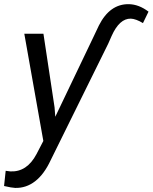

<svg xmlns="http://www.w3.org/2000/svg" viewBox="-64 -691 737 926"><path d="M199.2 -172.9 202.6 -127.9 386.2 -511.7 413.1 -568.4Q465.8 -672.4 557.6 -670.9Q606 -669.9 652.3 -634.8L625.5 -579.6Q591.3 -600.1 566.9 -601.1Q512.2 -602.1 474.6 -518.1L458 -480.5L180.2 82Q148.9 149.4 105.5 183.1Q62 216.8 8.8 215.3Q-6.8 214.8 -44.4 206.1L-36.6 132.8L-13.7 135.7Q65.9 139.2 111.8 52.7L145 -11.2L53.2 -528.3H145.5Z"/></svg>

Font: Roboto
Style: Italic
Weight: 400
Italic angle: -12°
Designer: Google
Version: Version 2.134; 2016; ttfautohint (v1.6)